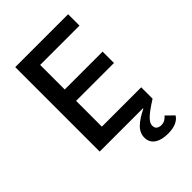

<svg xmlns="http://www.w3.org/2000/svg" viewBox="-261 -806 1122 1122"><g transform="rotate(-45 300.0 -244.5)"><path d="M86 -698H523V-604H198V-401H511V-307H198V-94H523V0Q485 24 462.5 41Q440 58 428.5 71Q417 84 413.5 93Q410 102 410 110Q410 130 422 138Q434 146 450 146Q467 146 480 138.5Q493 131 503 119L549 164Q538 184 511.5 196.5Q485 209 443 209Q419 209 398.5 204.5Q378 200 362 190Q346 180 337 164.5Q328 149 328 127Q328 89 358 59.5Q388 30 444 3L443 0H86Z"/></g></svg>

Font: IBM Plaex Mono Medium
Style: Regular
Weight: 500
Designer: Mike Abbink, Paul van der Laan, Pieter van Rosmalen
Foundry: Bold Monday
Version: Version 2.003